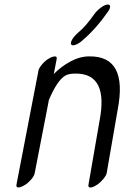

<svg xmlns="http://www.w3.org/2000/svg" viewBox="-20 -790 549 848"><path d="M456.5 -738Q402.8 -661 342.3 -610Q326.1 -596 311.7 -591.5Q297.3 -587 293.9 -594.5Q290.6 -602 300 -617.5Q309.3 -633 334.2 -654Q359 -675 395.4 -726Q405.8 -741 422.4 -754Q439 -767 451.8 -769.5Q464.5 -772 466.2 -763Q467.9 -754 456.5 -738ZM215.2 -540Q233.6 -544 230.3 -529L217.5 -463Q248.3 -495 290.3 -518Q332.3 -541 374.3 -541Q545.5 -543 499.8 -306L451.3 -26Q449.3 -15 435.9 1Q422.5 17 408.7 26Q394.9 35 386.8 37Q368.3 42 370.7 26L419.2 -254Q460.8 -466 313.7 -465Q284.7 -465 270 -457Q233.2 -437 195.3 -347Q195.3 -346 195.1 -344L133.2 -25Q131.1 -13 117.8 2.5Q104.4 18 90.7 26.5Q76.9 35 67.8 37Q49.4 41 52.8 25L149.8 -478Q151.8 -489 165.2 -505Q178.6 -521 192.3 -529.5Q206.1 -538 215.2 -540Z"/></svg>

Font: Kavivanar
Style: Regular
Weight: 400
Designer: Tharique Azeez
Foundry: Tharique Azeez
Version: Version 1.88